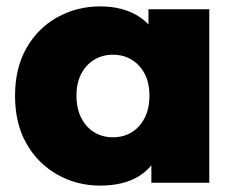

<svg xmlns="http://www.w3.org/2000/svg" viewBox="-20 -571 735 600"><path d="M293 9Q220 9 159 -25.5Q98 -60 62.5 -122.5Q27 -185 27 -272Q27 -358 62.5 -420.5Q98 -483 159 -517Q220 -551 293 -551Q363 -551 411.5 -521Q460 -491 485.5 -429Q511 -367 511 -272Q511 -175 487 -113Q463 -51 415 -21Q367 9 293 9ZM333 -142Q365 -142 390.5 -157Q416 -172 431.5 -201.5Q447 -231 447 -272Q447 -313 431.5 -341.5Q416 -370 390.5 -385Q365 -400 333 -400Q301 -400 275.5 -385Q250 -370 234.5 -341.5Q219 -313 219 -272Q219 -231 234.5 -201.5Q250 -172 275.5 -157Q301 -142 333 -142ZM453 0V-93L454 -272L444 -451V-542H634V0Z"/></svg>

Font: MOST Montserrat ExtraBold
Style: Regular
Weight: 800
Designer: Julieta Ulanovsky
Foundry: Julieta Ulanovsky
Version: Version 8.000;March 11, 2024;FontCreator 15.0.0.2926 64-bit